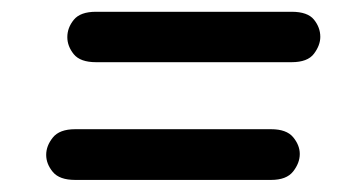

<svg xmlns="http://www.w3.org/2000/svg" viewBox="-20 -484 581 318"><path d="M139 -381Q113 -381 102.2 -394.2Q91.5 -407.5 91.5 -422.5Q91.5 -438 102.2 -451.2Q113 -464.5 139 -464.5H463Q489.5 -464.5 500 -451.5Q510.5 -438.5 510.5 -423Q510.5 -409 500 -395Q489.5 -381 463 -381ZM104.5 -186Q78.5 -186 67.5 -199.2Q56.5 -212.5 56.5 -227.5Q56.5 -242.5 67.5 -256.2Q78.5 -270 104.5 -270H429Q454.5 -270 465.5 -256.8Q476.5 -243.5 476.5 -229Q476.5 -214 465.5 -200Q454.5 -186 429 -186Z"/></svg>

Font: Edu AU VIC WA NT Hand Medium
Style: Regular
Weight: 500
Version: Version 1.001